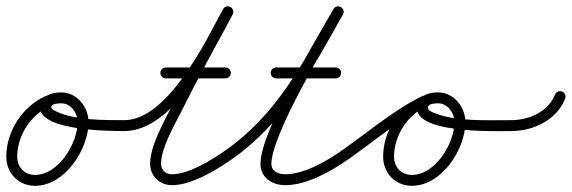

<svg xmlns="http://www.w3.org/2000/svg" viewBox="-28 -574 1834 616"><path d="M117 -265.3C117 -265.3 117 -265.3 117 -265.3C43.2 -231.2 -7.8 -152.5 -7.8 -71.2C-7.8 -18.8 31.3 22.2 84.2 22.2C180.4 22.2 256.1 -95.1 256.1 -182.5C256.1 -230.5 218.9 -277.5 169 -277.5C143.3 -277.5 113.1 -271.2 103.5 -243.8C103.5 -243.8 103.5 -243.8 103.5 -243.8C103.5 -243.9 103.5 -243.9 103.5 -243.9C71.3 -153.6 326.3 -153.6 371 -153.5C380.6 -153.5 388.5 -161.3 388.5 -171C388.5 -180.6 380.7 -188.5 371 -188.5C304.6 -188.6 214 -187.8 152.8 -216.1C148.2 -218.3 133.8 -224.6 136.5 -232.1C136.5 -232.1 136.5 -232.1 136.5 -232.2C136.5 -232.2 136.5 -232.2 136.5 -232.2C140 -242.1 160.6 -242.5 169 -242.5C199.4 -242.5 221.1 -211.2 221.1 -182.5C221.1 -114.8 160.4 -12.8 84.2 -12.8C50.6 -12.8 27.2 -38 27.2 -71.2C27.2 -138.9 70.3 -205.1 131.7 -233.6C140.5 -237.7 144.3 -248.1 140.2 -256.8C136.2 -265.6 125.8 -269.4 117 -265.3Z M353.5 -171C353.5 -161.3 361.4 -153.5 371 -153.5C530.6 -153.8 656 -411.4 718.4 -527.7C723.9 -538 719 -547.3 711.3 -551.4C703.6 -555.6 693.1 -554.6 687.6 -544.3C631.8 -440.4 574.8 -337.1 522.3 -231.6C497.1 -181 453.7 -106.5 453.7 -48.3C453.7 -9.4 484.8 20.1 523.3 20.1C586.4 20.1 665.4 -27.7 715.1 -62.7C723 -68.3 724.9 -79.2 719.3 -87.1C713.7 -95 702.8 -96.9 694.9 -91.3C651.9 -61 578.2 -14.9 523.3 -14.9C504 -14.9 488.7 -28.7 488.7 -48.3C488.7 -99.6 531.4 -171.5 553.6 -216C605.9 -321.2 662.8 -424.2 718.4 -527.7C723.9 -538 719 -547.3 711.3 -551.4C703.6 -555.6 693.1 -554.6 687.6 -544.3C633.9 -444.3 510.2 -188.7 371 -188.5C361.3 -188.5 353.5 -180.6 353.5 -171ZM504 -322.5C504 -322.5 504 -322.5 504 -322.5C567.7 -322.5 631.3 -322.5 695 -322.5C704.7 -322.5 712.5 -330.3 712.5 -340C712.5 -349.7 704.7 -357.5 695 -357.5C695 -357.5 695 -357.5 695 -357.5C631.3 -357.5 567.7 -357.5 504 -357.5C494.3 -357.5 486.5 -349.7 486.5 -340C486.5 -330.3 494.3 -322.5 504 -322.5Z M715 -62.6C715 -62.6 715 -62.6 715 -62.6C885.5 -181.6 972.1 -350.4 1072.2 -527.4C1078 -537.5 1073.2 -546.9 1065.6 -551.2C1058 -555.5 1047.5 -554.8 1041.8 -544.6C988.8 -450.9 807.7 -154.4 807.7 -48.3C807.7 -3.4 846.1 20.1 887.3 20.1C956.1 20.1 1034.4 -24.4 1089 -62.7C1097 -68.2 1098.9 -79.1 1093.3 -87C1087.8 -95 1076.9 -96.9 1069 -91.3C1069 -91.3 1069 -91.3 1069 -91.3C1020.8 -57.6 948.3 -14.9 887.3 -14.9C865.9 -14.9 842.7 -23.5 842.7 -48.3C842.7 -142.8 1024.3 -442.7 1072.2 -527.4C1078 -537.5 1073.2 -546.9 1065.6 -551.2C1058 -555.5 1047.5 -554.8 1041.8 -544.6C944.5 -372.7 860.6 -206.9 695 -91.4C687.1 -85.8 685.1 -74.9 690.6 -67C696.2 -59.1 707.1 -57.1 715 -62.6ZM858 -322.5C858 -322.5 858 -322.5 858 -322.5C921.7 -322.5 985.3 -322.5 1049 -322.5C1058.7 -322.5 1066.5 -330.3 1066.5 -340C1066.5 -349.7 1058.7 -357.5 1049 -357.5C1049 -357.5 1049 -357.5 1049 -357.5C985.3 -357.5 921.7 -357.5 858 -357.5C848.3 -357.5 840.5 -349.7 840.5 -340C840.5 -330.3 848.3 -322.5 858 -322.5Z M1064.6 -67C1070.2 -59.1 1081.1 -57.1 1089 -62.6C1170.5 -119.5 1252 -190.2 1341.1 -233.7C1349.7 -238 1353.3 -248.5 1349.1 -257.2C1344.9 -265.8 1334.4 -269.4 1325.7 -265.2C1325.7 -265.2 1325.7 -265.2 1325.7 -265.2C1234.8 -220.8 1152.1 -149.3 1069 -91.4C1061.1 -85.8 1059.1 -74.9 1064.6 -67ZM1326 -265.3C1326 -265.3 1326 -265.3 1326 -265.3C1252.2 -231.2 1201.2 -152.5 1201.2 -71.2C1201.2 -18.8 1240.3 22.2 1293.2 22.2C1389.4 22.2 1465.1 -95.1 1465.1 -182.5C1465.1 -230.5 1427.9 -277.5 1378 -277.5C1352.3 -277.5 1322.1 -271.2 1312.5 -243.8C1312.5 -243.8 1312.5 -243.8 1312.5 -243.8C1312.5 -243.9 1312.5 -243.9 1312.5 -243.9C1276.4 -142.8 1566.2 -153.5 1610 -153.5C1619.6 -153.5 1627.5 -161.3 1627.5 -171C1627.5 -180.6 1619.7 -188.5 1610 -188.5C1535.8 -188.6 1434.1 -183.1 1364.2 -211.9C1356.2 -215.2 1341.5 -221 1345.5 -232.1C1345.5 -232.1 1345.5 -232.1 1345.5 -232.2C1345.5 -232.2 1345.5 -232.2 1345.5 -232.2C1349 -242.1 1369.6 -242.5 1378 -242.5C1408.4 -242.5 1430.1 -211.2 1430.1 -182.5C1430.1 -114.8 1369.4 -12.8 1293.2 -12.8C1259.6 -12.8 1236.2 -38 1236.2 -71.2C1236.2 -138.9 1279.3 -205.1 1340.7 -233.6C1349.5 -237.7 1353.3 -248.1 1349.2 -256.8C1345.2 -265.6 1334.8 -269.4 1326 -265.3Z M1609.8 -153.5C1609.8 -153.5 1609.8 -153.5 1609.8 -153.5C1681.2 -152.6 1757.7 -188 1785.3 -257.6C1788.8 -266.5 1784.4 -276.7 1775.4 -280.3C1766.5 -283.8 1756.3 -279.4 1752.7 -270.4C1730.6 -214.6 1666.9 -187.8 1610.2 -188.5C1600.5 -188.6 1592.6 -180.9 1592.5 -171.2C1592.4 -161.5 1600.1 -153.6 1609.8 -153.5Z"/></svg>

Font: FRB American Cursive Guidelines
Style: Italic
Weight: 400
Italic angle: -25°
Version: Version 2.0;Modular Font Editor K font №1